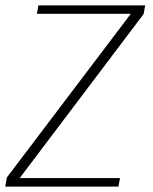

<svg xmlns="http://www.w3.org/2000/svg" viewBox="-34 -695 568 715"><path d="M-14.5 0H407L413 -32H39.5L501 -643L506.5 -675H109L103.5 -643.5H453L-8.5 -34Z"/></svg>

Font: Anybody UltraCondensed Thin ExtraLight
Style: Italic
Weight: 250
Italic angle: -10°
Version: Version 1.111